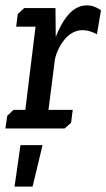

<svg xmlns="http://www.w3.org/2000/svg" viewBox="-23 -477 395 713"><path d="M67 -447H183L184 -340Q193 -363 204.5 -384Q216 -405 230 -421.5Q244 -438 261.5 -447.5Q279 -457 299 -457Q314 -457 326.5 -452.5Q339 -448 352 -439L337 -350Q321 -358 308.5 -361.5Q296 -365 284 -365Q265 -365 248.5 -356.5Q232 -348 219 -333Q206 -318 196 -298.5Q186 -279 181 -257L157 -69H247L241 -21L217 0H-3L4 -47L27 -69H71L109 -378H37L43 -425ZM98 216H31L53 62H135Z"/></svg>

Font: Zilla Slab Medium
Style: Regular
Weight: 500
Designer: Typotheque.com
Foundry: Typotheque type foundry
Version: Version 1.1; 2017